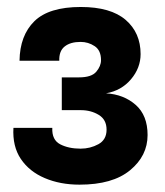

<svg xmlns="http://www.w3.org/2000/svg" viewBox="-20 -964 460 536"><path d="M202 -448.5Q148 -448.5 105 -466.8Q62 -485 38.2 -520.2Q14.5 -555.5 17.5 -607H126Q124.5 -573.5 148 -561.2Q171.5 -549 205 -549Q232 -549 254.8 -561.5Q277.5 -574 277.5 -602Q277.5 -630 255.8 -643.2Q234 -656.5 205.5 -656.5H152.5V-748H200.5Q235.5 -748 248.8 -763.8Q262 -779.5 262 -796Q262 -823.5 244.2 -835.2Q226.5 -847 205 -847Q176.5 -847 160.5 -834.2Q144.5 -821.5 145.5 -794.5H34.5Q35.5 -865 76 -904.8Q116.5 -944.5 205.5 -944.5Q289 -944.5 330.8 -908.5Q372.5 -872.5 372.5 -813Q372.5 -774.5 345.8 -742.8Q319 -711 276 -703.5Q325.5 -700.5 358.8 -671.2Q392 -642 392 -587Q392 -529 343.2 -488.8Q294.5 -448.5 202 -448.5Z"/></svg>

Font: Spline Sans SemiBold
Style: Regular
Weight: 600
Designer: Eben Sorkin, Mirko Velimirovic
Foundry: Sorkin Type
Version: Version 1.000; ttfautohint (v1.8.3)